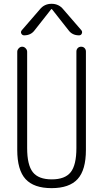

<svg xmlns="http://www.w3.org/2000/svg" viewBox="-20 -975 540 1005"><path d="M70.3 -190.4V-704.1Q70.3 -713.9 78.1 -722.2Q85.9 -730.5 96.2 -730.5Q106.4 -730.5 114.3 -722.2Q122.1 -713.9 122.1 -704.1V-200.2Q122.1 -111.3 151.9 -73.7Q181.6 -36.1 251 -36.1Q320.3 -36.1 350.1 -73.7Q379.9 -111.3 379.9 -200.2V-705.1Q379.9 -715.8 386.7 -723.1Q393.6 -730.5 404.8 -730.5Q416 -730.5 422.9 -723.1Q429.7 -715.8 429.7 -705.1V-190.4Q429.7 -85 386.2 -37.6Q342.8 9.8 250 9.8Q157.2 9.8 113.8 -37.6Q70.3 -85 70.3 -190.4ZM311.5 -925.8 406.2 -816.4Q412.1 -808.6 408.2 -799.3Q404.3 -790 393.6 -790Q358.4 -790 338.9 -816.4L252 -926.8Q251 -927.7 250 -927.7L248 -926.8L161.1 -816.4Q141.6 -790 106.4 -790Q96.7 -790 91.8 -798.8Q86.9 -807.6 93.8 -816.4L188.5 -925.8Q211.9 -955.1 250 -955.1Q288.1 -955.1 311.5 -925.8Z"/></svg>

Font: Rounded Mgen+ 1m light
Style: Regular
Weight: 200
Designer: [Source Han Sans]
Ryoko NISHIZUKA  (kana & ideographs); Paul D. Hunt (Latin, Greek & Cyrillic); Wenlong ZHANG  (bopomofo
Version: Version 1.059.20150602